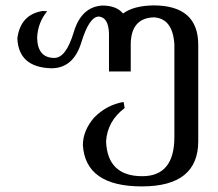

<svg xmlns="http://www.w3.org/2000/svg" viewBox="-20 -496 804 707"><path d="M502.4 190.4Q294.9 190.4 285.2 38.6Q285.2 -14.2 325.7 -62Q372.1 -109.9 435.1 -120.6L439 -98.1Q375.5 -50.3 370.6 24.4Q375.5 152.8 503.9 152.8Q622.1 152.8 622.1 8.8V-332.5Q616.2 -428.7 545.9 -432.1Q463.4 -429.2 461.4 -335.4V-232.9H381.3V-373Q379.4 -431.6 344.2 -435.1Q308.6 -435.1 279.5 -339.8Q250.5 -244.6 168.9 -244.6Q48.3 -248 43.9 -355Q55.7 -442.9 137.2 -455.6L153.8 -454.6Q119.1 -413.1 116.7 -356.4Q118.7 -282.7 180.2 -282.7Q223.1 -282.7 251.5 -377.4Q279.8 -472.2 358.4 -475.6Q409.2 -475.1 433.1 -446.3Q472.2 -475.1 545.4 -476.1Q710 -476.1 710 -331.1V23.9Q710 190.4 502.4 190.4Z"/></svg>

Font: Kelvinch
Style: Regular
Weight: 400
Designer: Paul James MIller
Foundry: High-Logic / Made with FontCreator
Version: Version 3.30 September 23, 2016